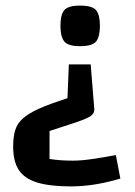

<svg xmlns="http://www.w3.org/2000/svg" viewBox="-20 -535 484 686"><path d="M304 -305 317 -144Q317 -129 303.5 -120Q290 -111 252 -98L157 -67V33Q176 36 197 37.5Q218 39 240 39Q270 39 311 33Q352 27 394 19L410 103Q317 131 233 131Q158 131 112.5 117Q67 103 47 72Q27 41 27 -11Q27 -45 34 -69Q41 -93 61.5 -111.5Q82 -130 120 -147Q158 -164 221 -184L226 -305ZM337 -443Q337 -404 323.5 -387Q310 -370 266 -370Q223 -370 209.5 -387Q196 -404 196 -443Q196 -482 209.5 -498.5Q223 -515 266 -515Q310 -515 323.5 -498.5Q337 -482 337 -443Z"/></svg>

Font: Changa ExtraLight Medium
Style: Regular
Weight: 500
Version: Version 3.002; ttfautohint (v1.8.2)